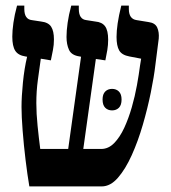

<svg xmlns="http://www.w3.org/2000/svg" viewBox="-20 -667 612 687"><path d="M85 0Q78 -41 71.5 -94.5Q65 -148 61 -199.5Q57 -251 57 -284Q57 -321 62 -371.5Q67 -422 77 -464L71 -465Q45 -469 34.5 -485.5Q24 -502 24 -536Q24 -557 28 -585.5Q32 -614 41 -647H67V-635Q67 -598 94 -595L127 -590Q153 -587 163 -571.5Q173 -556 173 -526Q173 -506 169.5 -488.5Q166 -471 162 -451L126 -457Q121 -421 115.5 -381Q110 -341 110 -298Q110 -261 114.5 -216.5Q119 -172 124 -134H224L270 -464L265 -465Q236 -469 227 -488.5Q218 -508 218 -535Q218 -557 222 -585.5Q226 -614 235 -647H262V-635Q262 -598 289 -595L321 -590Q345 -588 356 -573Q367 -558 367 -525Q367 -506 364 -488Q361 -470 357 -451L323 -456L278 -134H342Q368 -134 388.5 -155Q409 -176 424.5 -209.5Q440 -243 451.5 -283Q463 -323 470 -362Q477 -401 481 -432L485 -457L443 -465Q416 -470 406.5 -486.5Q397 -503 397 -535Q397 -556 401 -583.5Q405 -611 414 -647H441V-635Q441 -599 469 -595L512 -588Q535 -585 542.5 -568.5Q550 -552 548 -529L536 -435Q531 -392 519.5 -335.5Q508 -279 491 -220.5Q474 -162 451.5 -112Q429 -62 402 -31Q375 0 344 0ZM347 -311Q347 -330 356.5 -339.5Q366 -349 381 -349Q396 -349 405.5 -339.5Q415 -330 415 -311Q415 -291 405.5 -281.5Q396 -272 381 -272Q366 -272 356.5 -281.5Q347 -291 347 -311Z"/></svg>

Font: Noto Serif Hebrew ExtraCondensed
Style: Bold
Weight: 700
Width: 2
Designer: Monotype Design Team
Foundry: Monotype Imaging Inc.
Version: Version 2.004; ttfautohint (v1.8.4.7-5d5b)